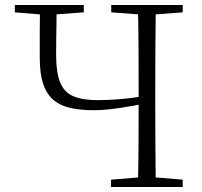

<svg xmlns="http://www.w3.org/2000/svg" viewBox="-20 -743 801 763"><path d="M160 -684 39 -694V-723H313V-694L178 -684ZM352 -305Q302 -305 262 -313.5Q222 -322 194.5 -344Q167 -366 152.5 -407Q138 -448 138 -513Q138 -566 138 -618.5Q138 -671 139 -723H205Q205 -692 204.5 -658Q204 -624 203.5 -590.5Q203 -557 203 -527Q203 -455 219 -415.5Q235 -376 271.5 -360.5Q308 -345 368 -345Q408 -345 457 -349Q506 -353 564 -363V-333Q509 -322 452.5 -313.5Q396 -305 352 -305ZM421 0V-29L556 -40H574L706 -29V0ZM528 0Q530 -83 530.5 -167Q531 -251 531 -342V-390Q531 -474 530.5 -557.5Q530 -641 528 -723H599Q598 -641 597.5 -557.5Q597 -474 597 -390V-333Q597 -249 597.5 -166Q598 -83 599 0ZM556 -684 422 -694V-723H706V-694L574 -684Z"/></svg>

Font: Noto Serif SC ExtraLight
Style: Regular
Weight: 200
Designer: Ryoko NISHIZUKA 西塚涼子 (kana & ideographs); Frank Grießhammer (Latin, Greek & Cyrillic); Wenlong ZHANG 张文龙 (bopomofo); San
Foundry: Adobe
Version: Version 2.002-H1;hotconv 1.1.0;makeotfexe 2.6.0